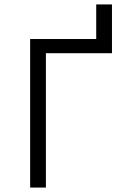

<svg xmlns="http://www.w3.org/2000/svg" viewBox="-20 -846 590 866"><path d="M116 0V-670H414V-826H485V-606H187V0Z"/></svg>

Font: Lode Term
Style: Regular
Weight: 400
Monospace: yes
Designer: Belleve Invis
Foundry: Belleve Invis
Version: Version 29.2.0